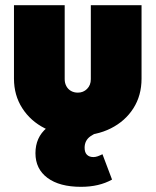

<svg xmlns="http://www.w3.org/2000/svg" viewBox="-20 -512 601 742"><path d="M281 12Q209 12 153.5 -16Q98 -44 66 -94Q34 -144 34 -208V-492H230V-206Q230 -191 236.5 -179Q243 -167 254.5 -160.5Q266 -154 281 -154Q302 -154 316.5 -168.5Q331 -183 331 -206V-492H527V-208Q527 -143 495.5 -93.5Q464 -44 408.5 -16Q353 12 281 12ZM293 210Q210 210 163.5 175.5Q117 141 117 80Q117 19 160.5 -17.5Q204 -54 268 -54L394 -10Q351 -1 329 15Q307 31 307 59Q307 77 316 86Q325 95 341 95Q349 95 357.5 92Q366 89 376 84L413 182Q388 196 358 203Q328 210 293 210Z"/></svg>

Font: Outfit Thin Black
Style: Regular
Weight: 900
Version: Version 1.100;gftools[0.9.27]